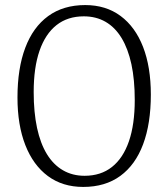

<svg xmlns="http://www.w3.org/2000/svg" viewBox="-20 -728 665 758"><path d="M314 -34Q378 -34 422 -68.8Q466 -103.5 489 -170.2Q512 -237 512 -333Q512 -413 498.8 -474.5Q485.5 -536 459.8 -578.2Q434 -620.5 396.5 -642Q359 -663.5 311 -663.5Q247 -663.5 203 -628.8Q159 -594 136 -527.5Q113 -461 113 -364.5Q113 -285 126.2 -223.2Q139.5 -161.5 165.2 -119.5Q191 -77.5 228.5 -55.8Q266 -34 314 -34ZM316.5 -708Q398 -708 456 -665Q514 -622 544.8 -542.8Q575.5 -463.5 575.5 -354.5Q575.5 -240 545 -158.5Q514.5 -77 455 -33.5Q395.5 10 308.5 10Q227 10 169 -33Q111 -76 80 -155.2Q49 -234.5 49 -343Q49 -458 79.8 -539.5Q110.5 -621 170.2 -664.5Q230 -708 316.5 -708Z"/></svg>

Font: Newsreader 9pt Light
Style: Regular
Weight: 300
Designer: Hugues Gentile
Foundry: Production Type
Version: Version 1.003